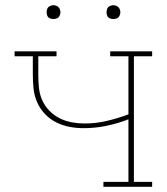

<svg xmlns="http://www.w3.org/2000/svg" viewBox="-20 -717 640 737"><path d="M377 0V-19H473V-259Q432 -243 388.5 -234Q345 -225 301 -225Q274 -225 247.5 -230Q221 -235 196.5 -247Q172 -259 153 -279Q134 -299 123 -323.5Q112 -348 109 -375Q106 -402 106 -429V-501H36V-520H197V-501H127V-429Q127 -405 129.5 -380Q132 -355 142 -332.5Q152 -310 169.5 -292Q187 -274 209 -263Q231 -252 255.5 -247.5Q280 -243 305 -243Q348 -243 390.5 -253Q433 -263 473 -278V-501H403V-520H564V-501H494V-19H564V0ZM415 -644Q410 -644 404.5 -645.5Q399 -647 395.5 -650.5Q392 -654 390.5 -659.5Q389 -665 389 -670Q389 -675 390.5 -680.5Q392 -686 395.5 -689.5Q399 -693 404.5 -695Q410 -697 415 -697Q420 -697 425.5 -695Q431 -693 434.5 -689.5Q438 -686 440 -680.5Q442 -675 442 -670Q442 -665 440 -659.5Q438 -654 434.5 -650.5Q431 -647 425.5 -645.5Q420 -644 415 -644ZM185 -644Q180 -644 174.5 -645.5Q169 -647 165.5 -650.5Q162 -654 160.5 -659.5Q159 -665 159 -670Q159 -675 160.5 -680.5Q162 -686 165.5 -689.5Q169 -693 174.5 -695Q180 -697 185 -697Q190 -697 195.5 -695Q201 -693 204.5 -689.5Q208 -686 210 -680.5Q212 -675 212 -670Q212 -665 210 -659.5Q208 -654 204.5 -650.5Q201 -647 195.5 -645.5Q190 -644 185 -644Z"/></svg>

Font: Iosevka Etoile Thin
Style: Regular
Weight: 100
Designer: Belleve Invis
Foundry: Belleve Invis
Version: Version 22.1.2; ttfautohint (v1.8.4)